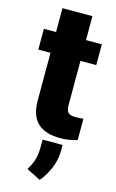

<svg xmlns="http://www.w3.org/2000/svg" viewBox="-137 -713 617 1019"><g transform="rotate(15 172.0 -204.0)"><path d="M237.8 -528.3V-659.7H73.2V-528.3H6.3V-414.1H73.2V-151.9C73.2 -37.1 133.8 9.8 239.7 9.8C272.5 9.8 303.7 4.9 332.5 -4.4V-122.1C321.3 -120.1 310.5 -119.1 291.5 -119.1C251 -119.1 237.8 -130.9 237.8 -172.4V-414.1H324.7V-528.3ZM151.9 41.5V84.5C151.9 143.6 136.2 178.2 114.7 212.9L192.4 252C210.4 231.4 226.6 205.1 240.7 172.9C254.9 140.1 261.7 107.9 261.7 75.2V41.5Z"/></g></svg>

Font: Vazirmatn Black
Style: Regular
Weight: 900
Designer: Saber Rastikerdar
Foundry: Saber Rastikerdar
Version: Version 33.003